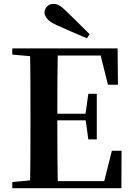

<svg xmlns="http://www.w3.org/2000/svg" viewBox="-20 -997 706 1017"><path d="M454.7 -816 440.2 -794.3Q399.9 -811.1 359.4 -828.9Q318.8 -846.7 279.5 -864.2Q242.5 -881.2 229.1 -898.4Q215.6 -915.6 215.6 -930.5Q215.6 -948.1 228.8 -962.3Q242.1 -976.5 263.8 -976.5Q279.9 -976.5 296 -966.9Q312 -957.3 336.2 -932.7Q364.4 -905.6 394.4 -875.8Q424.5 -846.1 454.7 -816ZM45.1 0V-32.6L198.2 -47.3H212.6V0ZM138.6 0Q140.6 -85.2 141 -171.8Q141.4 -258.5 141.4 -346.1V-393.6Q141.4 -481.3 141 -567.7Q140.6 -654.1 138.6 -740.5H286.3Q284.6 -655.6 284.1 -567.7Q283.6 -479.8 283.6 -387.2V-359.2Q283.6 -263 284.1 -174.8Q284.6 -86.6 286.3 0ZM212.6 0V-37.4H595.3L523.6 -3.7L572.5 -198.6H623.9L622.9 0ZM212.6 -359.5V-394.7H458.6V-359.5ZM447.8 -258.7 432.6 -369.7V-390.7L447.8 -500.1H492.7V-258.7ZM45.1 -707.9V-740.5H212.6V-694.2H198.2ZM551.8 -548 504.4 -738.1 574.9 -702.9H212.6V-740.5H603L604.7 -548Z"/></svg>

Font: Early Summer Mincho VF
Style: Regular
Weight: 250
Designer: GuiWonder
Version: Version 1.002